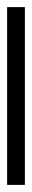

<svg xmlns="http://www.w3.org/2000/svg" viewBox="205 -170 90 540"><g transform="rotate(-90 250.0 100.0)"><path d="M500 125V75H0V125Z"/></g></svg>

Font: XITS Math
Style: Regular
Weight: 400
Designer: MicroPress Inc., with final additions and corrections provided by Coen Hoffman, Elsevier (retired)
Version: Version 1.108